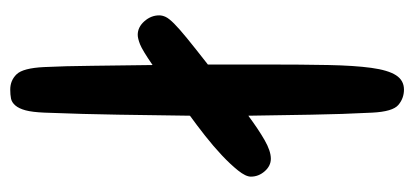

<svg xmlns="http://www.w3.org/2000/svg" viewBox="-237 -564 809 375"><g transform="rotate(90 167.5 -376.5)"><path d="M111 -58Q109 -98 108.5 -152Q108 -206 107 -270Q78 -250 66.5 -245.5Q55 -241 48 -241Q33 -241 21.5 -254Q10 -267 10 -283Q10 -289 13 -295.5Q16 -302 26 -312Q36 -322 55 -337.5Q74 -353 106 -378V-491Q106 -562 107 -613Q108 -664 112.5 -697Q117 -730 127 -745.5Q137 -761 155 -761Q172 -761 185 -750Q198 -739 200 -699Q203 -641 204 -580Q205 -519 206 -457Q233 -477 254 -489Q275 -501 290 -501Q304 -501 314.5 -489Q325 -477 325 -462Q325 -452 313 -437Q301 -422 283.5 -405.5Q266 -389 245 -372.5Q224 -356 206 -343Q205 -271 204 -203.5Q203 -136 200 -59Q199 -35 195.5 -22Q192 -9 186 -2Q180 5 172.5 6.5Q165 8 155 8Q137 8 125 -4.5Q113 -17 111 -58Z"/></g></svg>

Font: Sniglet
Style: Regular
Weight: 400
Designer: Haley Fiege
Foundry: Haley Fiege, Pablo Impallari, Brenda Gallo
Version: Version 2.000; ttfautohint (v0.95) -l 8 -r 50 -G 200 -x 14 -